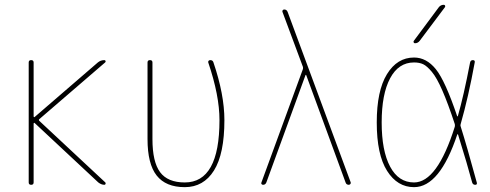

<svg xmlns="http://www.w3.org/2000/svg" viewBox="-20 -770 2040 800"><path d="M99.6 -9.8V-509.8Q99.6 -519.5 109.9 -519.5Q120.1 -519.5 120.1 -509.8V-284.2Q120.1 -283.2 121.6 -282.2Q123 -281.2 124 -282.2L387.7 -509.8Q399.4 -519.5 415 -519.5Q418.9 -519.5 419.9 -515.6Q420.9 -511.7 418 -509.8L143.6 -273.4Q140.6 -270.5 143.6 -266.6L418.9 -9.8Q420.9 -7.8 419.9 -3.9Q418.9 0 415 0Q402.3 0 389.6 -9.8L124 -257.8Q123 -258.8 121.6 -257.8Q120.1 -256.8 120.1 -255.9V-9.8Q120.1 0 109.9 0Q99.6 0 99.6 -9.8Z M750 9.8Q670.9 9.8 632.8 -38.6Q594.7 -86.9 594.7 -190.4V-509.8Q594.7 -519.5 605 -519.5Q615.2 -519.5 615.2 -509.8V-190.4Q615.2 -95.7 647 -52.7Q678.7 -9.8 750 -9.8Q894.5 -9.8 894.5 -269.5Q894.5 -372.1 847.7 -509.8Q846.7 -513.7 849.1 -516.6Q851.6 -519.5 856.4 -519.5Q866.2 -519.5 869.1 -510.7Q915 -376 915 -269.5Q915 -128.9 871.6 -59.6Q828.1 9.8 750 9.8Z M1076.2 0Q1072.3 0 1069.8 -2.9Q1067.4 -5.9 1069.3 -9.8L1242.2 -482.4Q1243.2 -486.3 1242.2 -491.2L1157.2 -719.7Q1155.3 -723.6 1157.7 -727.1Q1160.2 -730.5 1164.1 -730.5Q1174.8 -730.5 1178.7 -719.7L1441.4 -9.8Q1442.4 -5.9 1439.5 -2.9Q1436.5 0 1433.6 0Q1422.9 0 1419.9 -9.8L1255.9 -457Q1255.9 -458 1253.9 -458Q1252.9 -458 1252.9 -457L1089.8 -9.8Q1085.9 0 1076.2 0Z M1709 -589.8Q1705.1 -589.8 1703.6 -593.3Q1702.1 -596.7 1704.1 -599.6L1808.6 -740.2Q1816.4 -750 1829.1 -750Q1833 -750 1834.5 -746.6Q1835.9 -743.2 1834 -740.2L1728.5 -599.6Q1720.7 -589.8 1709 -589.8ZM1705.1 -509.8Q1640.6 -509.8 1605.5 -443.8Q1570.3 -377.9 1570.3 -259.8Q1570.3 -141.6 1605.5 -75.7Q1640.6 -9.8 1705.1 -9.8Q1801.8 -9.8 1875 -242.2Q1876 -248 1875 -252.9Q1846.7 -338.9 1823.2 -392.6Q1799.8 -446.3 1779.3 -470.7Q1758.8 -495.1 1743.2 -502.4Q1727.5 -509.8 1705.1 -509.8ZM1705.1 9.8Q1635.7 9.8 1592.8 -58.1Q1549.8 -126 1549.8 -259.8Q1549.8 -391.6 1592.3 -460.9Q1634.8 -530.3 1705.1 -530.3Q1756.8 -530.3 1795.9 -481.9Q1835 -433.6 1884.8 -286.1Q1884.8 -285.2 1886.2 -285.2Q1887.7 -285.2 1887.7 -286.1Q1912.1 -371.1 1938.5 -508.8Q1940.4 -519.5 1950.2 -519.5Q1960 -519.5 1958 -509.8Q1931.6 -365.2 1899.4 -252.9Q1897.5 -248 1899.4 -243.2Q1924.8 -163.1 1966.8 -8.8Q1968.8 0 1960 0Q1950.2 0 1947.3 -9.8Q1928.7 -80.1 1888.7 -209Q1887.7 -210.9 1885.7 -210.9Q1812.5 9.8 1705.1 9.8Z"/></svg>

Font: Rounded-X Mgen+ 1m thin
Style: Regular
Weight: 100
Designer: [Source Han Sans]
Ryoko NISHIZUKA  (kana & ideographs); Paul D. Hunt (Latin, Greek & Cyrillic); Wenlong ZHANG  (bopomofo
Version: Version 1.059.20150602